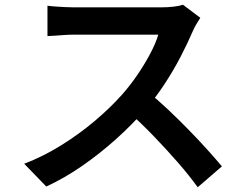

<svg xmlns="http://www.w3.org/2000/svg" viewBox="-20 -750 1040 809"><path d="M824 -675Q819 -667 808.5 -650Q798 -633 792 -618Q772 -571 741.5 -512Q711 -453 672.5 -394.5Q634 -336 591 -287Q536 -224 468.5 -163.5Q401 -103 327 -51.5Q253 0 175 36L82 -60Q163 -91 239 -138.5Q315 -186 380 -241Q445 -296 493 -350Q527 -388 557.5 -432.5Q588 -477 612 -522Q636 -567 647 -604Q638 -604 610.5 -604Q583 -604 546.5 -604Q510 -604 470.5 -604Q431 -604 394.5 -604Q358 -604 331 -604Q304 -604 294 -604Q274 -604 251 -602.5Q228 -601 209 -599.5Q190 -598 180 -598V-726Q192 -724 213.5 -722.5Q235 -721 257 -720Q279 -719 294 -719Q306 -719 334 -719Q362 -719 399.5 -719Q437 -719 477 -719Q517 -719 554 -719Q591 -719 618 -719Q645 -719 656 -719Q687 -719 712 -722Q737 -725 751 -730ZM604 -362Q644 -330 687.5 -289Q731 -248 774 -204Q817 -160 853.5 -119.5Q890 -79 915 -49L813 39Q777 -11 729 -66Q681 -121 628 -176Q575 -231 521 -279Z"/></svg>

Font: Noto Sans JP SemiBold
Style: Regular
Weight: 600
Designer: Ryoko NISHIZUKA  (kana, bopomofo & ideographs); Paul D. Hunt (Latin, Greek & Cyrillic); Sandoll Communications , Soo-you
Foundry: Adobe
Version: Version 2.004-H2;hotconv 1.0.118;makeotfexe 2.5.65603